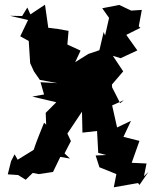

<svg xmlns="http://www.w3.org/2000/svg" viewBox="-20 -758 675 815"><path d="M490 -320C479 -343 467 -365 456 -387L455 -399L503 -455L459 -521L492 -511L563 -544L516 -610L576 -640L569 -646L582 -716L537 -713L486 -737L414 -723L443 -682L426 -607L420 -622L402 -545L355 -529L299 -494L322 -543L266 -569L271 -627L226 -635L185 -640L171 -738L109 -697L96 -726L74 -690L22 -691L99 -673L66 -604L102 -584L108 -490L124 -455L149 -419L224 -405L152 -409L167 -357L117 -348L219 -324L174 -279L176 -229L167 -237C152 -199 136 -162 123 -122L55 -80L42 -103L27 -74L13 -18L57 -15L89 5L119 -24L144 -19L205 -28L236 -92L277 -85L254 -107L281 -159L266 -191L328 -284L330 -195L392 -202L397 -109L431 -100L386 -98L402 -48L474 -19L463 37L566 19L572 27L610 -28L591 -10L602 -64L539 -67L572 -160L504 -177L536 -245L477 -217L455 -315L446 -306L506 -333Z"/></svg>

Font: Asimov Aggro
Style: Medium
Weight: 500
Designer: Google
Version: Version 2.000980; 2014